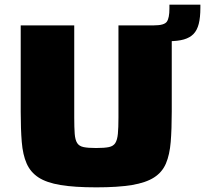

<svg xmlns="http://www.w3.org/2000/svg" viewBox="-20 -797 881 825"><path d="M515 -620V-688H642Q686 -688 697 -704Q708 -720 708 -760V-777H841V-764Q841 -722 834 -694.5Q827 -667 811.5 -651Q796 -635 770 -627.5Q744 -620 705 -620ZM394 8Q300 8 240 -2Q180 -12 145.5 -34.5Q111 -57 94.5 -94.5Q78 -132 73.5 -187Q69 -242 69 -317V-688H299V-292Q299 -248 301 -222Q303 -196 311.5 -182.5Q320 -169 339 -165Q358 -161 393 -161Q429 -161 448 -165Q467 -169 475.5 -182.5Q484 -196 486.5 -222Q489 -248 489 -292V-688H718V-317Q718 -242 713.5 -187Q709 -132 693 -94.5Q677 -57 642 -34.5Q607 -12 547 -2Q487 8 394 8Z"/></svg>

Font: Saira Expanded ExtraBold
Style: Regular
Weight: 800
Width: 7
Designer: Hector Gatti with collaboration of the Omnibus-Type team
Foundry: Omnibus-Type
Version: Version 1.101